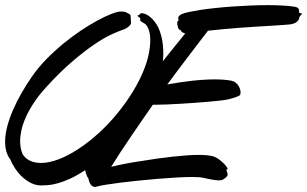

<svg xmlns="http://www.w3.org/2000/svg" viewBox="-24 -717 1207 755"><path d="M491.2 -627Q491.2 -623 487.8 -618.7Q484.4 -614.3 479.2 -610.4Q474.1 -606.4 468.3 -603.5Q462.4 -600.6 457 -599.1Q442.9 -594.7 414.6 -581.8Q386.2 -568.8 347.2 -542.5Q308.1 -516.1 259.3 -474.4Q210.4 -432.6 154.8 -371.1Q127.4 -340.8 108.4 -311.8Q89.4 -282.7 77.6 -256.3Q65.9 -230 60.5 -206.1Q55.2 -182.1 55.2 -162.1Q55.2 -131.3 65.9 -108.9Q78.1 -91.8 96.2 -84Q114.3 -76.2 137.2 -76.2Q168.5 -76.2 205.8 -90.3Q243.2 -104.5 283 -130.4Q322.8 -156.2 362.8 -192.4Q402.8 -228.5 439 -272.9Q475.6 -318.4 500.2 -359.6Q524.9 -400.9 539.8 -437.3Q554.7 -473.6 560.8 -504.2Q566.9 -534.7 566.9 -558.1Q566.9 -581.5 561.8 -597.4Q556.6 -613.3 548.8 -621.1Q543.5 -625.5 538.1 -628.2Q532.7 -630.9 528.8 -634.8Q526.9 -637.7 526.9 -638.2Q526.9 -639.6 527.3 -641.1Q527.8 -642.6 527.8 -644Q527.8 -646 525.9 -647Q522.9 -648.4 520 -651.4Q517.1 -654.3 517.1 -655.8Q517.1 -657.2 519 -657.2H521Q522.9 -657.2 523.7 -658.4Q524.4 -659.7 525.6 -661.1Q526.9 -662.6 528.6 -663.8Q530.3 -665 534.2 -665Q537.6 -665 544.2 -663.1Q550.8 -661.1 559.1 -655.8Q567.4 -650.4 576.7 -640.6Q585.9 -630.9 595.2 -615.2Q605.5 -596.2 611.8 -568.4Q618.2 -540.5 618.2 -505.9Q618.2 -498.5 617.7 -491Q617.2 -483.4 616.2 -476.1Q641.6 -508.3 664.3 -536.1Q687 -564 704.1 -585L695.8 -588.9Q692.4 -589.4 691.2 -590.8Q689.9 -592.3 689 -594Q688 -595.7 686.8 -597.4Q685.5 -599.1 682.1 -600.1Q680.2 -600.6 678.5 -603.5Q676.8 -606.4 675.5 -610.6Q674.3 -614.7 673.6 -619.4Q672.9 -624 672.9 -627.9Q672.9 -631.8 674.8 -633.8Q678.2 -635.3 678.2 -637.2Q678.2 -639.6 677.5 -641.6Q676.8 -643.6 676.8 -646Q676.8 -648.9 679.2 -653.1Q681.6 -657.2 689.9 -661.1Q698.7 -665.5 718.3 -669.7Q737.8 -673.8 764.4 -678Q791 -682.1 823.5 -685.5Q856 -689 890.6 -691.4Q925.3 -693.8 960.7 -695.3Q996.1 -696.8 1028.8 -696.8Q1059.1 -696.8 1085.7 -695.3Q1112.3 -693.8 1132.8 -690.9Q1145.5 -688.5 1148.7 -684.6Q1151.9 -680.7 1151.9 -675.8Q1151.9 -670.4 1151.9 -668.7Q1151.9 -667 1152.8 -667Q1156.2 -665.5 1159.7 -665Q1163.1 -664.6 1163.1 -662.1Q1163.1 -661.1 1161.1 -659.2Q1158.2 -656.2 1156.7 -654.8Q1155.3 -653.3 1154.5 -652.1Q1153.8 -650.9 1153.3 -648.9Q1152.8 -647 1151.9 -643.1Q1148.9 -634.8 1140.6 -629.2Q1132.3 -623.5 1117.2 -621.1Q1112.3 -620.6 1093.5 -619.1Q1074.7 -617.7 1047.1 -616Q1019.5 -614.3 985.6 -612.3Q951.7 -610.4 917.5 -607.7Q883.3 -605 851.1 -602.1Q818.8 -599.1 793.9 -596.2Q777.8 -575.7 757.6 -549.1Q737.3 -522.5 715.6 -493.9Q693.8 -465.3 672.6 -437Q651.4 -408.7 633.8 -384.8Q656.7 -389.2 680.9 -392.8Q705.1 -396.5 729.2 -399.2Q753.4 -401.9 776.4 -403.3Q799.3 -404.8 819.8 -404.8Q838.9 -404.8 855.2 -403.6Q871.6 -402.3 884.8 -399.9Q894.5 -397.9 901.6 -392.8Q908.7 -387.7 913.1 -380.9Q917.5 -374 919.7 -366.9Q921.9 -359.9 921.9 -354Q921.9 -349.6 921.1 -346.2Q920.4 -342.8 918 -341.8Q914.1 -339.4 907 -336.4Q899.9 -333.5 891.6 -331.1Q883.3 -328.6 874 -326.4Q864.7 -324.2 856 -323.2Q851.1 -322.3 834 -320.6Q816.9 -318.8 792.5 -316.7Q768.1 -314.5 739.5 -312.5Q710.9 -310.5 682.9 -308.8Q654.8 -307.1 630.6 -306.2Q606.4 -305.2 590.8 -305.2H577.1Q560.5 -281.7 538.1 -249Q515.6 -216.3 492.2 -182.1Q468.8 -147.9 447.8 -115.7Q426.8 -83.5 413.1 -61Q437 -66.9 466.6 -72.8Q496.1 -78.6 533.2 -84Q563.5 -88.9 594 -93.3Q624.5 -97.7 653.6 -100.8Q682.6 -104 709.2 -106Q735.8 -107.9 757.8 -107.9Q793.5 -107.9 814.9 -102.1Q824.7 -99.1 834.7 -92Q844.7 -85 852.8 -77.1Q860.8 -69.3 866 -62.5Q871.1 -55.7 871.1 -53.2Q871.1 -50.8 869.1 -50.8Q866.2 -50.8 866.2 -48.8Q866.2 -46.4 868.7 -41.3Q871.1 -36.1 871.1 -30.8Q871.1 -25.9 866.2 -21Q862.8 -18.6 860.1 -16.1Q857.4 -13.7 854.2 -11.7Q851.1 -9.8 846.9 -8.8Q842.8 -7.8 835.9 -7.8Q827.1 -7.8 812.3 -10.3Q797.4 -12.7 773.9 -18.1Q760.7 -21 731 -21Q705.1 -21 670.2 -19Q635.3 -17.1 597.4 -13.9Q559.6 -10.7 521.2 -6.8Q482.9 -2.9 449.7 1.2Q416.5 5.4 391.4 9.5Q366.2 13.7 355 17.1Q353 18.1 350.1 18.1Q344.2 18.1 339.6 15.1Q335 12.2 331.8 7.3Q328.6 2.4 326.7 -3.2Q324.7 -8.8 324.2 -14.2Q318.8 -21.5 315.7 -30.5Q312.5 -39.6 311 -47.9Q278.3 -26.4 251.2 -14.2Q224.1 -2 202.4 3.9Q180.7 9.8 164.6 11Q148.4 12.2 138.2 12.2Q117.7 12.2 99.1 3.2Q80.6 -5.9 64.7 -20.3Q48.8 -34.7 36.4 -53.2Q23.9 -71.8 16.1 -90.8Q5.4 -105 0.7 -122.3Q-3.9 -139.6 -3.9 -160.2Q-3.9 -188 4.4 -219.5Q12.7 -251 26.9 -283.9Q41 -316.9 60.1 -350.1Q79.1 -383.3 101.1 -415Q125.5 -450.7 157.5 -483.4Q189.5 -516.1 224.1 -544.7Q258.8 -573.2 293.9 -596.7Q329.1 -620.1 359.9 -636.7Q390.6 -653.3 414.8 -662.6Q439 -671.9 452.1 -671.9Q460 -671.9 464.1 -671.1Q468.3 -670.4 470.9 -669.2Q473.6 -668 475.8 -666.5Q478 -665 481.9 -663.1Q488.3 -660.2 489.3 -656Q490.2 -651.9 490.2 -646Q490.2 -639.2 490.7 -635Q491.2 -630.9 491.2 -627Z"/></svg>

Font: Oregano
Style: Italic
Weight: 400
Italic angle: -12°
Designer: Astigmatic (AOETI)
Foundry: Astigmatic (AOETI)
Version: Version 1.000